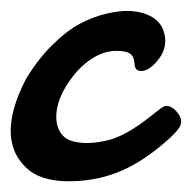

<svg xmlns="http://www.w3.org/2000/svg" viewBox="-78 -324 358 351"><path d="M221.2 -267.1Q231 -236.3 208 -210.9Q192.4 -192.9 177.7 -194.3Q168 -195.8 168 -208Q166.5 -222.2 158.7 -226.6Q150.9 -231 134.8 -231Q108.9 -231 84.2 -212.9Q59.6 -194.8 42 -165Q25.4 -137.2 24.9 -112.1Q24.4 -86.9 40 -73.2Q47.9 -66.4 64.7 -63.7Q81.5 -61 104.2 -64.5Q127 -67.9 147 -78.1Q166 -87.9 183.1 -100.6Q200.2 -113.3 209.7 -121.1Q219.2 -128.9 223.1 -129.9Q234.4 -132.3 245.4 -119.4Q256.3 -106.4 252 -95.2Q247.1 -82.5 213.4 -55.2Q179.7 -27.8 147 -13.2Q105 5.9 54.9 7.3Q4.9 8.8 -22.9 -11.2Q-89.8 -64 -30.8 -179.2Q-8.8 -215.8 18.1 -242.2Q44.9 -268.6 68.8 -281Q92.8 -293.5 116.9 -299.1Q141.1 -304.7 158 -304Q174.8 -303.2 187 -298.8Q213.4 -290 221.2 -267.1Z"/></svg>

Font: Florida Vibes
Style: Regular
Weight: 400
Italic angle: -30°
Designer: Turbologo.com
Foundry: Turbologo.com
Version: Version 1.000;hotconv 1.0.109;makeotfexe 2.5.65596